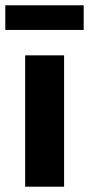

<svg xmlns="http://www.w3.org/2000/svg" viewBox="-30 -705 336 725"><path d="M65 0V-496H212V0ZM-10 -592V-685H286V-592Z"/></svg>

Font: Toshiba Sans
Style: Bold
Weight: 700
Designer: Paul D. Hunt
Foundry: Toshiba Corporation
Version: Version 2.020;PS 2.0;hotconv 1.0.86;makeotf.lib2.5.63406